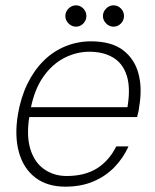

<svg xmlns="http://www.w3.org/2000/svg" viewBox="-20 -688 580 720"><path d="M225 12Q157 12 112.5 -22Q68 -56 51 -117Q34 -178 47 -258Q58 -323 83 -374Q108 -425 144 -460.5Q180 -496 225.5 -514.5Q271 -533 321 -533Q397 -533 440.5 -500.5Q484 -468 499 -413Q514 -358 502 -288Q501 -278 499 -269Q497 -260 494 -249H77L83 -286H458Q470 -358 455.5 -404Q441 -450 404.5 -472Q368 -494 315 -494Q267 -494 221.5 -471Q176 -448 142 -399.5Q108 -351 94 -275L91 -257Q78 -181 93.5 -130Q109 -79 145.5 -53.5Q182 -28 230 -28Q298 -28 343.5 -56.5Q389 -85 416 -139H462Q442 -95 409 -61Q376 -27 330 -7.5Q284 12 225 12ZM265 -588Q249 -588 237 -600Q225 -612 225 -628Q225 -644 237 -656Q249 -668 265 -668Q281 -668 292.5 -656Q304 -644 304 -628Q304 -612 292.5 -600Q281 -588 265 -588ZM406 -588Q390 -588 378 -600Q366 -612 366 -628Q366 -644 378 -656Q390 -668 406 -668Q422 -668 433.5 -656Q445 -644 445 -628Q445 -612 433.5 -600Q422 -588 406 -588Z"/></svg>

Font: DM Sans 10pt ExtraLight
Style: Italic
Weight: 250
Italic angle: -10°
Version: Version 4.004;gftools[0.9.30]